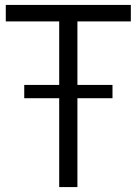

<svg xmlns="http://www.w3.org/2000/svg" viewBox="-20 -760 555 780"><path d="M220.5 0V-673H3.5V-740H511.5V-673H294.5V0ZM78.5 -361V-415H437V-361Z"/></svg>

Font: Encode Sans Condensed
Style: Regular
Weight: 400
Width: 3
Designer: Multiple Designers
Foundry: Impallari Type
Version: Version 3.000; ttfautohint (v1.8.3) -l 8 -r 50 -G 200 -x 14 